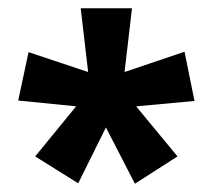

<svg xmlns="http://www.w3.org/2000/svg" viewBox="-20 -782 514 464"><path d="M299 -762 281 -608 426 -657 450 -538 309 -525 409 -404 306 -338 236 -474 169 -339 65 -404 164 -525 24 -539 49 -656 193 -608 175 -762Z"/></svg>

Font: Noto Sans Myanmar UI Condensed
Style: Bold
Weight: 700
Width: 3
Designer: Monotype Design Team
Foundry: Monotype Imaging Inc.
Version: Version 2.103; ttfautohint (v1.8.4.7-5d5b)